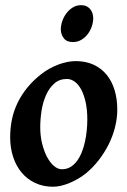

<svg xmlns="http://www.w3.org/2000/svg" viewBox="-20 -689 484 729"><path d="M311.5 -234.9Q311.5 -272 305.2 -300.8Q298.8 -329.6 288.3 -349.1Q277.8 -368.7 263.7 -378.9Q249.5 -389.2 233.9 -389.2Q205.6 -389.2 186.3 -372.1Q167 -355 155 -328.4Q143.1 -301.8 137.9 -269.3Q132.8 -236.8 132.8 -205.6Q132.8 -172.9 139.9 -144Q147 -115.2 158.4 -93.5Q169.9 -71.8 184.6 -59.1Q199.2 -46.4 214.8 -46.4Q232.9 -46.4 247.1 -54.7Q261.2 -63 272 -77.4Q282.7 -91.8 290.3 -110.6Q297.9 -129.4 302.5 -150.4Q307.1 -171.4 309.3 -193.1Q311.5 -214.8 311.5 -234.9ZM425.3 -272.9Q425.3 -240.2 417 -206.8Q408.7 -173.3 393.1 -141.8Q377.4 -110.4 355.5 -81.8Q333.5 -53.2 306.2 -30.8Q293.5 -20.5 277.8 -11.2Q262.2 -2 245.6 5.1Q229 12.2 212.6 16.1Q196.3 20 181.6 20Q143.6 20 113.3 5.6Q83 -8.8 62 -33.9Q41 -59.1 29.8 -93.5Q18.6 -127.9 18.6 -168Q18.6 -203.1 25.4 -235.8Q32.2 -268.6 46.9 -298.8Q61.5 -329.1 84.5 -357.2Q107.4 -385.3 140.1 -410.2Q152.8 -419.9 168.2 -428.5Q183.6 -437 200.2 -443.4Q216.8 -449.7 234.1 -453.4Q251.5 -457 267.6 -457Q305.7 -457 335.2 -443.4Q364.7 -429.7 384.8 -405.3Q404.8 -380.9 415 -347.2Q425.3 -313.5 425.3 -272.9ZM334 -620.1Q334 -605 328.6 -588.9Q323.2 -572.8 313.2 -559.6Q303.2 -546.4 288.8 -537.8Q274.4 -529.3 256.3 -529.3Q233.4 -529.3 222.2 -543.9Q210.9 -558.6 210.9 -578.1Q210.9 -592.3 216.3 -608.4Q221.7 -624.5 231.7 -637.9Q241.7 -651.4 255.9 -660.4Q270 -669.4 288.1 -669.4Q299.8 -669.4 308.3 -665.3Q316.9 -661.1 322.5 -654.3Q328.1 -647.5 331.1 -638.4Q334 -629.4 334 -620.1Z"/></svg>

Font: Gentium Basic
Style: Bold Italic
Weight: 700
Italic angle: -8°
Designer: J. Victor Gaultney and Annie Olsen
Foundry: SIL International
Version: Version 1.102; 2013; Maintenance release